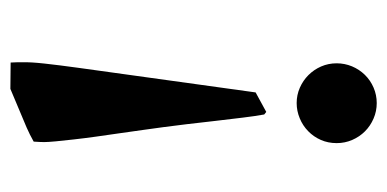

<svg xmlns="http://www.w3.org/2000/svg" viewBox="-208 -539 746 370"><g transform="rotate(-90 165.0 -354.0)"><path d="M129.4 -217.8Q126.5 -233.4 123.3 -259.3Q120.1 -285.2 116.9 -313Q113.8 -340.8 110.6 -367.7Q107.4 -394.5 105 -412.1Q102.5 -429.7 99.6 -451.2Q96.7 -472.7 93.3 -495.8Q89.8 -519 86.7 -542Q83.5 -564.9 81.3 -584.7Q79.1 -604.5 77.6 -619.6Q76.2 -634.8 76.2 -641.6Q76.2 -645 76.4 -650.1Q76.7 -655.3 77.1 -662.1Q84 -666 90.8 -669.4Q97.7 -672.9 104.5 -675.8L178.7 -707L229.5 -706.5Q230 -699.2 230 -693.8Q230 -688.5 230 -684.1Q230.5 -668 227.5 -641.1Q224.6 -614.3 219.2 -575.2L171.9 -234.4L134.3 -213.9ZM151.4 -155.3Q167 -155.3 180.9 -149.2Q194.8 -143.1 205.3 -132.6Q215.8 -122.1 221.9 -108.2Q228 -94.2 228 -78.1Q228 -63 222.2 -48.8Q216.3 -34.7 205.8 -23.9Q195.3 -13.2 181.2 -7.1Q167 -1 151.4 -1Q135.7 -1 121.6 -7.1Q107.4 -13.2 96.9 -23.7Q86.4 -34.2 80.3 -48.3Q74.2 -62.5 74.2 -78.1Q74.2 -94.7 80.3 -108.6Q86.4 -122.6 97.2 -133.1Q107.9 -143.6 122.1 -149.4Q136.2 -155.3 151.4 -155.3Z"/></g></svg>

Font: XB Kayhan
Style: Bold
Weight: 700
Designer: Behnam
Foundry: Irmug
Version: Version 7.300 2009